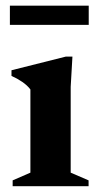

<svg xmlns="http://www.w3.org/2000/svg" viewBox="-20 -640 338 660"><path d="M229 -445.5 223 -341.5V-46.5L284.5 -20V0H23.5V-20L84.5 -46.5V-332.5Q74 -346.5 56.5 -358.5Q39 -370.5 19.5 -379V-398.5L206.5 -445.5ZM14 -554.5V-620.5H285V-554.5Z"/></svg>

Font: Newsreader 16pt
Style: Bold
Weight: 700
Designer: Hugues Gentile
Foundry: Production Type
Version: Version 1.003; ttfautohint (v1.8.3)